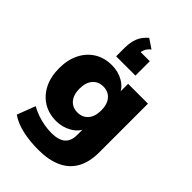

<svg xmlns="http://www.w3.org/2000/svg" viewBox="-282 -893 1190 1190"><g transform="rotate(45 313.0 -297.5)"><path d="M296 191Q222 191 157.5 177Q93 163 47 131L93 11Q119 26 151.5 37.5Q184 49 217 54.5Q250 60 279 60Q340 60 370.5 34.5Q401 9 401 -45V-108H409Q394 -66 348 -39.5Q302 -13 248 -13Q182 -13 133 -43.5Q84 -74 56.5 -129Q29 -184 29 -258Q29 -332 56.5 -387Q84 -442 133 -472.5Q182 -503 248 -503Q304 -503 348.5 -477Q393 -451 408 -409H400V-492H574V-66Q574 20 542 77Q510 134 448 162.5Q386 191 296 191ZM303 -144Q347 -144 373 -174Q399 -204 399 -258Q399 -312 373 -342Q347 -372 303 -372Q260 -372 234 -342Q208 -312 208 -258Q208 -204 234 -174Q260 -144 303 -144ZM227 -560V-635Q227 -682 241 -718.5Q255 -755 291 -786L352 -745Q330 -727 322 -707Q314 -687 314 -666L278 -686H396V-560Z"/></g></svg>

Font: Nunito Sans 12pt ExtraLight 12pt Black
Style: Regular
Weight: 900
Version: Version 3.101;gftools[0.9.27]